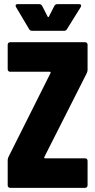

<svg xmlns="http://www.w3.org/2000/svg" viewBox="-20 -903 457 923"><path d="M57 -869 120 -763C123 -757 128 -755 134 -755H288C294 -755 299 -757 302 -763L368 -869C373 -878 369 -883 360 -883H255C249 -883 244 -880 241 -874L215 -823C213 -820 211 -820 209 -823L183 -874C180 -880 175 -883 169 -883H65C59 -883 55 -881 55 -876C55 -874 56 -872 57 -869ZM29 0H389C396 0 401 -5 401 -12V-130C401 -137 396 -142 389 -142H197C194 -142 191 -144 193 -148L397 -551C399 -556 401 -561 401 -566V-688C401 -695 396 -700 389 -700H29C22 -700 17 -695 17 -688V-570C17 -563 22 -558 29 -558H219C222 -558 225 -556 223 -552L21 -149C19 -144 17 -139 17 -134V-12C17 -5 22 0 29 0Z"/></svg>

Font: Barlow Condensed ExtraBold
Style: Regular
Weight: 800
Width: 3
Designer: Jeremy Tribby
Foundry: Tribby Type
Version: Version 1.422;hotconv 1.0.109;makeotfexe 2.5.65596